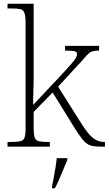

<svg xmlns="http://www.w3.org/2000/svg" viewBox="-20 -780 578 1021"><path d="M20 0V-25H38Q71 -25 88 -29Q105 -33 110.5 -48.5Q116 -64 116 -99V-659Q116 -695 110 -711Q104 -727 89 -731Q74 -735 45 -735H20V-760H159V-374Q159 -356 158.5 -336.5Q158 -317 157.5 -297Q157 -277 156.5 -258Q156 -239 156 -222L301 -376Q340 -418 359 -440Q378 -462 384 -473Q390 -484 390 -492Q390 -505 374.5 -508Q359 -511 326 -511V-536H507V-511Q487 -511 474 -507.5Q461 -504 450.5 -494.5Q440 -485 426.5 -469Q413 -453 390 -429L289 -319L416 -118Q450 -65 476 -45Q502 -25 534 -25H538V0H524Q496 0 476.5 -3Q457 -6 442 -16.5Q427 -27 411 -48.5Q395 -70 372 -107L260 -288L159 -185V-97Q159 -64 164.5 -48.5Q170 -33 187 -29Q204 -25 237 -25H245V0ZM257 208Q262 184 267 158.5Q272 133 275.5 108Q279 83 282 61H338V71Q329 92 317.5 119.5Q306 147 294.5 174Q283 201 272 221H257Z"/></svg>

Font: Noto Rashi Hebrew ExtraLight
Style: Regular
Weight: 250
Version: Version 1.006